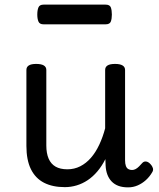

<svg xmlns="http://www.w3.org/2000/svg" viewBox="-20 -791 686 829"><path d="M260 17Q207 17 170 -2Q133 -21 113.5 -60.5Q94 -100 94 -161V-489Q94 -502 104.5 -508.5Q115 -515 136 -515Q158 -515 169 -508.5Q180 -502 180 -489V-163Q180 -129 190 -106Q200 -83 220 -71.5Q240 -60 271 -60Q301 -60 326.5 -73Q352 -86 372.5 -109.5Q393 -133 408.5 -166Q424 -199 434 -237V-489Q434 -502 444.5 -508.5Q455 -515 477 -515Q498 -515 509 -508.5Q520 -502 520 -489V-99Q520 -84 523.5 -74.5Q527 -65 534 -61Q541 -57 550 -57Q558 -57 565.5 -61Q573 -65 580.5 -72.5Q588 -80 595 -88Q602 -95 611.5 -93.5Q621 -92 630 -82Q637 -75 640 -65.5Q643 -56 637 -47Q626 -28 610 -13.5Q594 1 574.5 9.5Q555 18 533 18Q509 18 491.5 11.5Q474 5 462 -7.5Q450 -20 443.5 -37.5Q437 -55 436 -76L435 -104Q420 -74 400.5 -51Q381 -28 358.5 -13Q336 2 311 9.5Q286 17 260 17ZM168 -686Q151 -686 146 -698Q141 -710 141 -728Q141 -747 146 -759Q151 -771 168 -771H436Q454 -771 458.5 -759Q463 -747 463 -728Q463 -710 458.5 -698Q454 -686 436 -686Z"/></svg>

Font: Playwrite NG Modern
Style: Regular
Weight: 400
Designer: Veronika Burian, José Scaglione
Foundry: TypeTogether
Version: Version 1.002